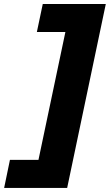

<svg xmlns="http://www.w3.org/2000/svg" viewBox="-92 -752 536 937"><path d="M424.3 -732.4 235.8 165H-71.8L-43.5 28.3H95.7L227.1 -595.7H87.9L116.7 -732.4Z"/></svg>

Font: Schibsted Grotesk Black
Style: Italic
Weight: 900
Italic angle: -12°
Designer: Bakken & Baeck AS, Henrik Kongsvoll
Foundry: Schibsted ASA
Version: Version 1.100;gftools[0.9.25]